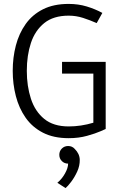

<svg xmlns="http://www.w3.org/2000/svg" viewBox="-20 -696 642 981"><path d="M457 -69V-320H297V-380H520V-37Q520 -37 494 -25.5Q468 -14 425 -2Q382 10 331 10Q254 10 199.5 -18Q145 -46 111 -94.5Q77 -143 61 -205Q45 -267 45 -334Q45 -402 61 -463.5Q77 -525 111 -573Q145 -621 199.5 -648.5Q254 -676 331 -676Q380 -676 423 -663Q466 -650 503 -630L474 -578Q440 -593 404.5 -604.5Q369 -616 331 -616Q253 -616 206 -578Q159 -540 138 -476.5Q117 -413 117 -334Q117 -256 138 -191.5Q159 -127 206 -88.5Q253 -50 331 -50Q394 -50 457 -69ZM328 140Q309 140 296 127Q283 114 283 95Q283 76 296 63Q309 50 328 50Q349 50 362 65Q387 90 387.5 120.5Q388 151 374.5 180.5Q361 210 343.5 233Q326 256 315 265L273 238Q296 219 312 190.5Q328 162 328 140Z"/></svg>

Font: Epunda Sans Light
Style: Regular
Weight: 300
Designer: Simon Atzbach
Foundry: typofactur
Version: Version 2.204; ttfautohint (v1.8.4.7-5d5b)